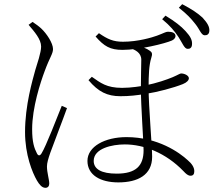

<svg xmlns="http://www.w3.org/2000/svg" viewBox="-20 -844 1040 920"><path d="M547 30C641 30 709 -6 709 -93C709 -143 692 -336 692 -422C692 -484 694 -533 705 -567C711 -585 709 -593 699 -600C681 -613 664 -619 635 -625L606 -612C626 -606 657 -592 657 -558C657 -532 655 -474 655 -423C655 -336 668 -165 668 -124C668 -50 632 -12 539 -12C467 -12 429 -33 429 -73C429 -133 517 -152 578 -152C670 -152 775 -111 859 -24C871 -11 881 -2 893 -2C906 -2 911 -10 911 -24C911 -42 899 -60 880 -76C840 -113 737 -187 586 -187C483 -187 399 -142 399 -73C399 -6 460 30 547 30ZM198 56C209 56 216 48 216 36C216 16 205 -17 205 -46C205 -63 211 -83 221 -112C234 -149 282 -272 301 -326L276 -337C255 -285 200 -142 179 -109C171 -96 163 -97 157 -109C144 -134 134 -163 134 -225C134 -328 174 -450 194 -503C218 -569 234 -586 234 -609C234 -637 204 -683 177 -708C164 -720 149 -730 136 -739L117 -725C145 -692 177 -656 177 -621C177 -592 158 -538 149 -508C136 -460 100 -340 100 -211C100 -102 135 -17 157 21C169 41 181 56 198 56ZM557 -383C599 -383 635 -387 677 -394C736 -403 811 -423 856 -441C876 -449 885 -460 885 -469C885 -482 864 -492 848 -492C842 -492 835 -486 807 -474C778 -462 732 -446 678 -435C655 -431 610 -423 565 -423C490 -423 462 -447 420 -476L404 -460C451 -404 494 -383 557 -383ZM567 -605C648 -605 770 -635 804 -650C815 -655 821 -664 821 -671C821 -686 806 -692 785 -692C774 -692 765 -685 732 -673C710 -665 642 -644 569 -644C523 -644 496 -656 454 -685L438 -669C479 -622 508 -605 567 -605ZM878 -610C890 -609 899 -615 900 -630C902 -651 893 -669 869 -695C848 -718 819 -741 773 -769L757 -752C796 -720 817 -694 835 -667C854 -638 863 -611 878 -610ZM960 -675C972 -674 982 -680 983 -695C985 -715 974 -734 950 -760C927 -781 899 -800 853 -824L837 -807C876 -776 894 -757 916 -729C937 -703 944 -676 960 -675Z"/></svg>

Font: Source Han Serif CN VF
Style: Regular
Weight: 250
Designer: Ryoko NISHIZUKA 西塚涼子 (kana & ideographs); Frank Grießhammer (Latin, Greek & Cyrillic); Wenlong ZHANG 张文龙 (bopomofo); San
Foundry: Adobe
Version: Version 2.002;hotconv 1.1.0;makeotfexe 2.6.0